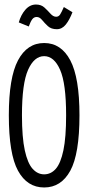

<svg xmlns="http://www.w3.org/2000/svg" viewBox="-20 -817 390 848"><path d="M175 11Q100 11 59.5 -63Q19 -137 19 -308Q19 -474 59.5 -550.5Q100 -627 175 -627Q250 -627 290.5 -550.5Q331 -474 331 -308Q331 -137 290.5 -63Q250 11 175 11ZM175 -47Q205 -47 226.5 -71.5Q248 -96 260 -153Q272 -210 272 -308Q272 -448 245.5 -508.5Q219 -569 175 -569Q131 -569 104 -508.5Q77 -448 77 -308Q77 -210 89.5 -153Q102 -96 124 -71.5Q146 -47 175 -47ZM262 -786 300 -763Q287 -729 270.5 -708.5Q254 -688 231 -688Q206 -688 191.5 -701.5Q177 -715 166 -728.5Q155 -742 142 -742Q130 -742 122.5 -732Q115 -722 107 -700L63 -718Q72 -751 92 -774Q112 -797 139 -797Q162 -797 176.5 -783.5Q191 -770 203 -756.5Q215 -743 228 -743Q239 -743 245.5 -753Q252 -763 262 -786Z"/></svg>

Font: Inconsolata ExtraCondensed
Style: Regular
Weight: 400
Width: 2
Monospace: yes
Designer: Raph Levien, Cyreal, Brenton Simpson
Foundry: Raph Levien, Cyreal, Google
Version: Version 3.000; ttfautohint (v1.8.2.53-6de2)